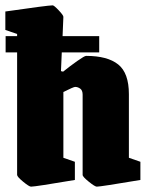

<svg xmlns="http://www.w3.org/2000/svg" viewBox="-24 -685 553 718"><path d="M501 -80V-12Q352 13 338 13Q331 13 308 -5.5Q285 -24 285 -31V-331Q285 -347 276 -353.5Q267 -360 257 -360Q251 -360 213 -341V-95L256 -80V-12Q108 13 92 13Q85 13 62.5 -5.5Q40 -24 40 -31V-489H-3V-550H40V-558L-4 -573V-642Q156 -665 173 -665Q178 -665 195.5 -646.5Q213 -628 213 -622L210 -550H347V-489H207L204 -419L212 -417Q238 -438 265 -457Q292 -476 298 -476Q378 -476 418 -444Q458 -412 458 -333V-95Z"/></svg>

Font: Grenze Black
Style: Regular
Weight: 900
Designer: Renata Polastri
Foundry: Omnibus-Type
Version: Version 1.002; ttfautohint (v1.8)